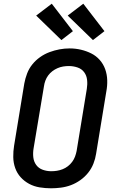

<svg xmlns="http://www.w3.org/2000/svg" viewBox="-20 -1007 640 1035"><path d="M255 8Q224 8 193.5 3Q163 -2 137 -16Q111 -30 91.5 -51.5Q72 -73 62 -101Q52 -129 51.5 -160Q51 -191 56 -222L111 -557Q116 -584 126 -610.5Q136 -637 154 -659.5Q172 -682 196 -699Q220 -716 247 -726Q274 -736 301 -741Q328 -746 355 -746Q387 -746 416.5 -739Q446 -732 472 -719Q498 -706 517.5 -684Q537 -662 547 -634Q557 -606 558 -575Q559 -544 553 -513L498 -178Q494 -151 483.5 -124.5Q473 -98 455 -75.5Q437 -53 413 -36Q389 -19 362.5 -9Q336 1 308.5 4.5Q281 8 255 8ZM256 -84Q272 -84 287.5 -86.5Q303 -89 318 -95Q333 -101 346 -111Q359 -121 369 -134.5Q379 -148 384.5 -163Q390 -178 393 -193L448 -528Q452 -552 449.5 -576Q447 -600 433.5 -618Q420 -636 397.5 -643.5Q375 -651 351 -651Q336 -651 320.5 -648.5Q305 -646 290 -639.5Q275 -633 262 -623Q249 -613 239.5 -600Q230 -587 224.5 -572Q219 -557 217 -542L161 -207Q157 -183 159.5 -159.5Q162 -136 175 -118Q188 -100 210 -92Q232 -84 256 -84ZM481 -791 345 -923 429 -987 543 -839ZM311 -791 175 -923 259 -987 373 -839Z"/></svg>

Font: Iosevka Curly SmBdEx
Style: Italic
Weight: 600
Width: 7
Italic angle: -9°
Monospace: yes
Designer: Belleve Invis
Foundry: Belleve Invis
Version: Version 11.1.0; ttfautohint (v1.8.3)